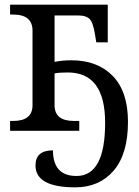

<svg xmlns="http://www.w3.org/2000/svg" viewBox="-20 -556 589 816"><path d="M438 -536.1V-376H389.2L383.8 -409.2Q375.5 -460.9 360.6 -475.6Q345.7 -490.2 314 -490.2H211.9V-293Q245.6 -299.8 283.2 -299.8Q394 -299.8 459 -233.4Q523.9 -167 523.9 -38.1Q523.9 98.6 462.9 169.4Q401.9 240.2 299.8 240.2Q130.9 240.2 130.9 147Q130.9 83 205.1 83Q205.1 191.9 305.2 191.9Q426.8 191.9 426.8 -34.2Q426.8 -248 268.1 -248Q232.4 -248 211.9 -244.1V-108.9Q211.9 -42 293.9 -42H316.9V0H22.9V-42H36.1Q118.2 -42 118.2 -108.9V-425.8Q118.2 -494.1 36.1 -494.1H22.9V-536.1Z"/></svg>

Font: Droid Serif
Style: Regular
Weight: 400
Designer: Monotype Design team
Foundry: Monotype Imaging Inc.
Version: Version 1.03